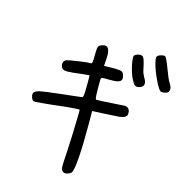

<svg xmlns="http://www.w3.org/2000/svg" viewBox="-257 -1009 1117 1117"><g transform="rotate(45 302.0 -450.0)"><path d="M463.9 -7.3Q460 -9.3 452.1 -22Q444.8 -34.2 437.5 -49.3Q430.7 -64 411.1 -102.1Q391.6 -140.1 369.1 -183.1Q341.3 -235.4 317.4 -279.3Q293.5 -323.7 291 -326.2Q291 -326.2 290.5 -326.2Q286.6 -326.2 257.3 -306.2Q225.6 -284.7 182.6 -252.4Q139.6 -220.2 105.5 -196.8Q71.8 -172.9 66.9 -171.9Q57.1 -169.9 43.5 -182.1Q29.8 -194.3 29.8 -205.6Q29.8 -218.8 51.3 -238.8Q73.2 -258.3 146 -312Q185.5 -340.8 215.8 -363.3Q246.1 -385.7 249 -388.2Q252.9 -392.1 248 -404.3Q243.2 -416.5 224.1 -450.2Q210.9 -473.1 201.2 -490.2Q191.4 -507.3 190.4 -507.8Q189.9 -508.8 180.7 -502.4Q171.4 -496.6 159.2 -487.3Q103 -444.3 82.5 -432.6Q67.4 -423.8 57.6 -423.8Q54.2 -423.8 51.3 -424.8Q36.6 -429.7 29.8 -443.4Q25.9 -451.2 25.9 -458Q25.9 -463.9 28.3 -469.7Q30.8 -474.6 50.8 -492.2Q71.3 -509.3 94.2 -527.3Q109.9 -539.6 124 -549.8Q138.2 -560.1 147 -564.9Q151.4 -567.4 147.9 -576.2Q144.5 -585.4 130.4 -609.9Q120.6 -626.5 113.3 -641.6Q106.4 -657.2 106.4 -661.6Q106.4 -671.9 119.1 -685.1Q131.3 -698.2 141.6 -698.2Q153.8 -698.2 166.5 -684.6Q179.7 -670.9 192.9 -643.1Q198.7 -630.9 210.4 -606.9Q224.1 -615.7 252 -632.3Q269 -642.6 284.7 -649.9Q300.3 -657.2 305.2 -657.2Q309.6 -657.2 314.5 -655.3Q321.3 -651.9 329.1 -644.5Q341.8 -631.8 341.8 -621.1Q341.8 -609.9 328.1 -597.7Q314 -585 282.2 -567.9Q256.8 -554.2 252 -549.3Q247.1 -544.4 251 -537.1Q252.9 -532.7 262.7 -515.6Q272.9 -498.5 284.2 -479Q301.8 -449.2 308.6 -441.4Q314.9 -433.6 320.3 -437Q325.7 -439.9 351.6 -456.5Q377.4 -473.1 404.3 -491.2Q404.3 -491.2 436.5 -512.7Q443.4 -517.1 457 -526.4Q469.7 -535.2 483.4 -531.7Q497.1 -527.8 505.4 -512.7Q509.8 -504.9 510.3 -499.5Q510.7 -494.1 506.8 -486.3Q502 -475.1 485.4 -462.4Q468.3 -450.2 404.8 -409.2Q385.7 -397 347.2 -372.6Q361.3 -349.1 388.7 -301.3Q451.2 -193.8 483.4 -126.5Q516.1 -59.6 516.1 -39.1Q516.1 -28.3 503.9 -15.1Q491.7 -2 481.9 -2Q478 -2 472.7 -3.4Q467.3 -5.4 463.9 -7.3ZM493.7 -762.2Q452.6 -789.6 420.4 -819.8Q388.7 -850.1 388.7 -861.3Q388.7 -872.1 401.4 -884.8Q413.6 -897.9 423.8 -897.9Q428.2 -897.9 444.8 -885.7Q461.9 -874 481.9 -856.9Q501.5 -840.3 522 -825.2Q542 -810.1 551.3 -806.2Q567.4 -798.3 575.2 -788.6Q583.5 -779.3 583.5 -767.6Q583.5 -758.3 569.8 -746.1Q556.6 -734.4 546.4 -734.4Q546.4 -734.4 545.9 -734.4Q541 -734.9 525.9 -742.7Q510.7 -750.5 493.7 -762.2ZM380.4 -672.4Q371.6 -677.7 361.3 -687Q350.6 -695.8 340.3 -706.1Q321.3 -725.1 306.2 -744.1Q291.5 -763.2 291.5 -770.5Q291.5 -780.8 304.2 -793.5Q317.4 -805.7 327.6 -805.7Q335.4 -805.7 349.1 -793.9Q362.8 -781.7 390.6 -750.5Q396.5 -743.7 406.7 -735.8Q417 -728 424.8 -723.6Q449.2 -711.4 453.6 -695.8Q454.6 -692.4 454.6 -688.5Q454.6 -676.8 442.9 -665Q430.2 -651.9 418.5 -653.3Q407.2 -654.8 380.4 -672.4Z"/></g></svg>

Font: Casuwalt
Style: Regular
Weight: 400
Designer: Walter E Stewart
Version: 0.1